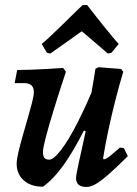

<svg xmlns="http://www.w3.org/2000/svg" viewBox="-20 -728 542 760"><path d="M150 11Q102 11 74 -14Q46 -39 46 -80Q46 -97 53 -126.5Q60 -156 70 -191Q80 -226 90 -260.5Q100 -295 107 -322.5Q114 -350 114 -364Q114 -399 75 -399H38L48 -451Q70 -451 100.5 -452Q131 -453 165 -455Q199 -457 230 -459L241 -444Q215 -366 194.5 -299.5Q174 -233 162 -187.5Q150 -142 150 -127Q150 -111 155.5 -103.5Q161 -96 175 -96Q192 -96 221 -133.5Q250 -171 285 -239Q320 -307 358 -399L336 -203L312 -211Q271 -130 231.5 -74.5Q192 -19 150 11ZM322 12Q281 12 281 -23Q281 -29 283.5 -43Q286 -57 291.5 -82.5Q297 -108 306 -148Q315 -188 327 -244L331 -295L358 -456L370 -462L459 -455L468 -444Q453 -395 437.5 -334.5Q422 -274 409 -213Q396 -152 388 -101L391 -97Q396 -98 402.5 -101.5Q409 -105 421 -115Q433 -125 455 -144L470 -142L486 -110Q440 -64 409.5 -37.5Q379 -11 359 0.5Q339 12 322 12ZM145 -554Q154 -561 173 -578.5Q192 -596 214.5 -618Q237 -640 258 -660.5Q279 -681 293 -694.5Q307 -708 307 -708H325Q325 -708 335.5 -694.5Q346 -681 362 -660.5Q378 -640 396 -618Q414 -596 428.5 -578.5Q443 -561 450 -554L421 -519L407 -516Q404 -519 393 -528Q382 -537 368 -549.5Q354 -562 340 -573.5Q326 -585 316 -594Q306 -603 304 -604Q301 -603 289 -594Q277 -585 260.5 -573.5Q244 -562 226.5 -549.5Q209 -537 196 -528Q183 -519 179 -516L166 -519Z"/></svg>

Font: Alegreya SemiBold
Style: Italic
Weight: 600
Italic angle: -7°
Designer: Juan Pablo del Peral
Foundry: Huerta Tipografica
Version: Version 2.009